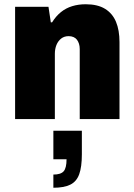

<svg xmlns="http://www.w3.org/2000/svg" viewBox="-20 -560 631 903"><path d="M51 0V-528H208L219 -455H225Q243 -484 266.5 -503Q290 -522 319.5 -531Q349 -540 383 -540Q439 -540 474 -518.5Q509 -497 525.5 -457.5Q542 -418 542 -362V0H355V-329Q355 -343 351.5 -354Q348 -365 342 -373Q336 -381 326 -385.5Q316 -390 303 -390Q282 -390 267.5 -378.5Q253 -367 245.5 -348.5Q238 -330 238 -307V0ZM231 323V261Q266 261 279.5 245.5Q293 230 293 189H231V55H365V166Q365 225 352.5 259.5Q340 294 310.5 308.5Q281 323 231 323Z"/></svg>

Font: Archivo SemiCondensed Black
Style: Regular
Weight: 900
Width: 4
Designer: Hector Gatti
Foundry: Omnibus-Type
Version: Version 2.001